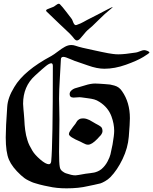

<svg xmlns="http://www.w3.org/2000/svg" viewBox="-20 -1022 819 1027"><path d="M583 -984.4Q583 -982.4 574.2 -975.6Q541 -949.2 506.8 -914.6Q472.7 -879.9 448.2 -860.4Q440.4 -853.5 429.2 -839.4Q418 -825.2 408.7 -815.4Q399.4 -805.7 391.6 -805.7Q384.8 -805.7 378.9 -812.5Q364.3 -831.1 353 -842.3Q341.8 -853.5 325.2 -868.7Q308.6 -883.8 300.8 -891.6Q236.3 -954.1 229.5 -960Q226.6 -962.9 226.6 -965.8Q226.6 -969.7 233.4 -972.7Q240.2 -975.6 250.5 -979.5Q260.7 -983.4 265.6 -985.4Q268.6 -986.3 278.8 -994.1Q289.1 -1002 293.9 -1002Q297.9 -1002 300.8 -999Q313.5 -986.3 333.5 -960Q353.5 -933.6 361.3 -923.8Q365.2 -919.9 368.7 -910.2Q372.1 -900.4 376 -894Q379.9 -887.7 385.7 -887.7Q388.7 -887.7 390.6 -888.7Q415 -897.5 426.8 -904.8Q438.5 -912.1 445.3 -915Q460.9 -922.9 495.1 -940.4Q529.3 -958 554.2 -971.2Q579.1 -984.4 583 -984.4ZM348.6 -304.7Q348.6 -311.5 354.5 -320.8Q360.4 -330.1 370.1 -342.8Q379.9 -355.5 383.8 -360.4Q384.8 -361.3 388.2 -367.7Q391.6 -374 393.6 -376Q395.5 -377.9 400.4 -381.8Q405.3 -385.7 411.1 -387.2Q417 -388.7 425.8 -388.7Q434.6 -388.7 443.8 -385.7Q453.1 -382.8 458.5 -379.9Q463.9 -377 475.6 -370.1Q487.3 -363.3 492.2 -360.4Q494.1 -359.4 500.5 -356Q506.8 -352.5 509.3 -351.1Q511.7 -349.6 516.6 -346.2Q521.5 -342.8 523.4 -339.8Q525.4 -336.9 526.9 -332Q528.3 -327.1 528.3 -321.3Q528.3 -315.4 525.4 -309.1Q522.5 -302.7 520 -299.8Q517.6 -296.9 509.8 -289.1Q502 -281.2 501 -279.3Q470.7 -248 451.2 -248Q444.3 -248 438 -250.5Q431.6 -252.9 423.3 -257.3Q415 -261.7 411.1 -263.7Q348.6 -290 348.6 -304.7ZM262.7 -668.9Q262.7 -683.6 253.9 -683.6Q249 -683.6 240.7 -679.2Q232.4 -674.8 222.2 -666Q211.9 -657.2 203.1 -649.9Q194.3 -642.6 183.1 -631.8Q171.9 -621.1 167 -617.2Q103.5 -559.6 103.5 -466.8Q103.5 -456.1 105.5 -437Q107.4 -418 107.4 -417Q108.4 -408.2 109.9 -385.3Q111.3 -362.3 111.8 -353.5Q112.3 -344.7 114.7 -326.7Q117.2 -308.6 119.6 -298.3Q122.1 -288.1 126.5 -272.9Q130.9 -257.8 137.7 -244.1Q144.5 -230.5 153.3 -215.8Q166 -194.3 195.3 -168.9Q224.6 -143.6 241.2 -143.6Q252 -143.6 253.9 -159.2Q262.7 -248 262.7 -668.9ZM538.1 -654.3Q499 -654.3 450.2 -671.9Q401.4 -689.5 396.5 -690.4Q384.8 -693.4 356.9 -705.6Q329.1 -717.8 319.3 -717.8Q305.7 -717.8 305.7 -704.1Q304.7 -677.7 300.3 -607.4Q295.9 -537.1 295.9 -494.1Q295.9 -474.6 296.9 -447.3Q297.9 -419.9 297.9 -383.8Q297.9 -354.5 296.9 -294.4Q295.9 -234.4 295.9 -209Q295.9 -148.4 299.8 -128.9Q301.8 -115.2 313 -106.4Q324.2 -97.7 332 -95.2Q339.8 -92.8 360.4 -86.9Q373 -84 383.8 -84Q390.6 -84 438.5 -92.8Q447.3 -93.8 461.9 -95.7Q476.6 -97.7 483.9 -99.1Q491.2 -100.6 502 -105Q512.7 -109.4 522.5 -117.2Q543 -134.8 555.2 -158.2Q567.4 -181.6 570.8 -196.3Q574.2 -210.9 582 -249Q590.8 -299.8 590.8 -322.3Q590.8 -359.4 576.2 -399.4Q558.6 -447.3 512.7 -476.6Q498 -486.3 483.9 -490.2Q469.7 -494.1 449.2 -496.6Q428.7 -499 417 -501Q413.1 -502 406.2 -502Q400.4 -502 389.6 -501Q378.9 -500 374 -500Q352.5 -500 352.5 -518.6Q352.5 -529.3 361.3 -537.6Q370.1 -545.9 379.9 -549.3Q389.6 -552.7 408.2 -557.6Q426.8 -562.5 434.6 -565.4Q464.8 -575.2 489.3 -575.2Q503.9 -575.2 512.7 -574.2Q520.5 -573.2 540.5 -572.3Q560.5 -571.3 568.8 -569.8Q577.1 -568.4 591.3 -564.5Q605.5 -560.5 615.2 -553.2Q625 -545.9 632.8 -534.2Q674.8 -474.6 674.8 -389.6Q674.8 -363.3 668.9 -291Q664.1 -230.5 635.7 -171.4Q607.4 -112.3 570.3 -74.2Q557.6 -61.5 542 -52.7Q526.4 -43.9 517.1 -41Q507.8 -38.1 482.9 -33.2Q458 -28.3 450.2 -26.4Q401.4 -14.6 335.9 -14.6Q282.2 -14.6 240.2 -24.4Q234.4 -25.4 215.8 -29.3Q197.3 -33.2 191.4 -35.2Q185.5 -37.1 171.4 -41Q157.2 -44.9 149.9 -48.3Q142.6 -51.8 131.3 -57.1Q120.1 -62.5 110.8 -69.3Q101.6 -76.2 91.8 -85Q44.9 -127.9 27.8 -168Q10.7 -208 10.7 -287.1Q10.7 -340.8 18.6 -450.2Q21.5 -500 56.6 -556.6Q108.4 -644.5 254.9 -722.7Q268.6 -730.5 289.6 -746.6Q310.5 -762.7 327.6 -772Q344.7 -781.2 361.3 -781.2Q373 -781.2 383.8 -777.3Q411.1 -767.6 483.4 -752.9Q501 -749 524.4 -744.1Q547.9 -739.3 558.6 -737.3Q569.3 -735.4 584 -733.4Q598.6 -731.4 613.3 -731.4Q646.5 -731.4 708 -741.2Q714.8 -742.2 729 -748Q743.2 -753.9 751 -753.9Q758.8 -753.9 769 -749.5Q779.3 -745.1 779.3 -741.2Q779.3 -737.3 746.6 -717.3Q713.9 -697.3 653.8 -675.8Q593.8 -654.3 538.1 -654.3Z"/></svg>

Font: Isabella
Style: Medium
Weight: 500
Designer: John Stracke
Version: Version 001.202